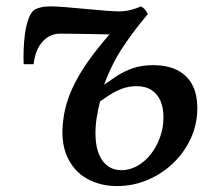

<svg xmlns="http://www.w3.org/2000/svg" viewBox="-20 -586 690 616"><path d="M88 -380H56Q55 -397.5 55.8 -424Q56.5 -450.5 60.2 -478Q64 -505.5 72 -527Q80 -548.5 92.5 -556Q98 -559 110.5 -562.2Q123 -565.5 142 -565.5Q158.5 -565.5 188.8 -563.2Q219 -561 253.2 -557.5Q287.5 -554 317.2 -551.8Q347 -549.5 362 -549.5Q382 -549.5 401 -554.5Q420 -559.5 431 -565.5Q435 -564 438.5 -561.5Q442 -559 446 -554.2Q450 -549.5 454.5 -541Q411 -490 375 -436Q339 -382 314 -314.5Q333.5 -328 355.5 -342.5Q377.5 -357 405.8 -367Q434 -377 472 -377Q515 -377 546.5 -362Q578 -347 595.5 -316.5Q613 -286 613 -238.5Q613 -187.5 592.2 -142.2Q571.5 -97 535.5 -62.5Q499.5 -28 453 -8.5Q406.5 11 355.5 11Q301 11 258.2 -13.2Q215.5 -37.5 194.5 -85.8Q173.5 -134 183.5 -205Q189.5 -253 211.2 -300.8Q233 -348.5 268.2 -397Q303.5 -445.5 350 -496.5L337.5 -476Q336.5 -475.5 322.5 -475.8Q308.5 -476 287.2 -476.5Q266 -477 243 -477.2Q220 -477.5 200.8 -477.8Q181.5 -478 173 -478Q154.5 -478 139.2 -470.2Q124 -462.5 113 -448Q102 -435 95.5 -415.5Q89 -396 88 -380ZM369.5 -40Q396.5 -40 420.8 -53.8Q445 -67.5 463.8 -91.2Q482.5 -115 493.5 -145.8Q504.5 -176.5 504.5 -209.5Q504.5 -240 494.8 -262.5Q485 -285 466 -297.2Q447 -309.5 418 -309.5Q393 -309.5 371.8 -301.5Q350.5 -293.5 333 -282.2Q315.5 -271 301 -260.5Q293.5 -232 289.5 -203.8Q285.5 -175.5 286.5 -149Q287.5 -115 297.8 -90.5Q308 -66 326.2 -53Q344.5 -40 369.5 -40Z"/></svg>

Font: Merriweather 24pt Medium
Style: Italic
Weight: 500
Italic angle: -7.8°
Version: Version 2.101